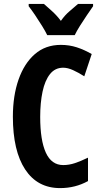

<svg xmlns="http://www.w3.org/2000/svg" viewBox="-20 -1047 518 984"><path d="M304 -700Q262 -700 236 -667Q210 -634 198 -577Q186 -520 186 -448Q186 -328 215 -264.5Q244 -201 304 -201Q334 -201 364 -211Q394 -221 431 -239V-119Q366 -83 288 -83Q172 -83 109 -178.5Q46 -274 46 -449Q46 -556 75 -639Q104 -722 158.5 -769.5Q213 -817 292 -817Q335 -817 373.5 -804.5Q412 -792 450 -770L412 -656Q382 -675 354.5 -687.5Q327 -700 304 -700ZM222 -867Q213 -886 196 -913.5Q179 -941 160.5 -968.5Q142 -996 127 -1015V-1027H205Q221 -1013 246 -990.5Q271 -968 292 -940Q313 -970 337 -990Q361 -1010 380 -1027H457V-1015Q443 -995 425 -968.5Q407 -942 390 -915Q373 -888 363 -867Z"/></svg>

Font: Noto Sans Kannada UI ExtraCondensed
Style: Bold
Weight: 700
Width: 2
Designer: Jelle Bosma - Monotype Design Team
Foundry: Monotype Imaging Inc.
Version: Version 2.005; ttfautohint (v1.8.4.7-5d5b)